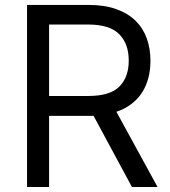

<svg xmlns="http://www.w3.org/2000/svg" viewBox="-20 -747 679 767"><path d="M333.8 -727.3Q397.7 -727.3 444.4 -710.6Q491.1 -693.9 521.5 -664.1Q551.8 -634.2 566.4 -593.4Q581 -552.6 581 -504.3Q581 -468 572.8 -436.1Q564.6 -404.1 547.8 -377.8Q530.9 -351.6 505.3 -331.9Q479.8 -312.1 445 -300.4L609.4 0H507.1L353.7 -284.4Q349.1 -284.1 344.6 -284.1Q340.2 -284.1 335.2 -284.1H176.1V0H88.1V-727.3ZM176.1 -363.6H332.4Q419.7 -363.6 457 -401.3Q494.3 -439.3 494.3 -504.3Q494.3 -537.6 485.3 -563.6Q476.2 -589.5 457 -609.7Q419.4 -649.1 331 -649.1H176.1Z"/></svg>

Font: Inter P
Style: Regular
Weight: 400
Designer: Rasmus Andersson
Foundry: rsms
Version: Version 3.018;git-588b23468